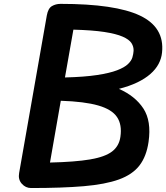

<svg xmlns="http://www.w3.org/2000/svg" viewBox="-20 -948 838 968"><path d="M136.5 0Q109 0 89.8 -21.8Q70.5 -43.5 76.5 -76L216 -870Q222.5 -906 241.8 -917.2Q261 -928.5 285.5 -928.5Q561 -928.5 685.5 -869.5Q810 -810.5 797 -683.5Q794 -653 779.5 -625.8Q765 -598.5 738.2 -575Q711.5 -551.5 672 -532.5Q632.5 -513.5 579.5 -500Q661.5 -464 702.8 -401Q744 -338 729 -233Q718.5 -159.5 683.2 -113.8Q648 -68 579.5 -43.2Q511 -18.5 402.2 -9.2Q293.5 0 136.5 0ZM232 -128.5Q359 -131.5 434.2 -144.2Q509.5 -157 545 -184.2Q580.5 -211.5 587 -258Q596 -319 570 -357.8Q544 -396.5 475.2 -416.2Q406.5 -436 286.5 -440ZM307.5 -557.5Q406 -560 469.8 -569.8Q533.5 -579.5 570.5 -593.8Q607.5 -608 625 -624.8Q642.5 -641.5 647.5 -658.8Q652.5 -676 653.5 -691.5Q654.5 -712.5 642.8 -730.8Q631 -749 598.5 -763.2Q566 -777.5 506 -786.8Q446 -796 350 -798.5Z"/></svg>

Font: Edu VIC WA NT Hand Pre
Style: Regular
Weight: 400
Designer: Tina and Corey Anderson, Eben Sorkin, Mirko Velimirovic
Foundry: Google for Education
Version: Version 1.000